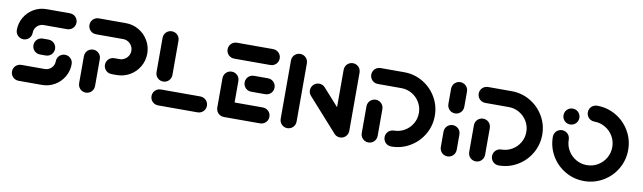

<svg xmlns="http://www.w3.org/2000/svg" viewBox="-36 -919 4424 1320"><g transform="rotate(10 2176.0 -259.0)"><path d="M389.3 -231.9Q404.4 -231.9 417.2 -224.4Q430 -217 437.4 -204.3Q444.8 -191.5 444.8 -176.3Q444.8 -128.5 421.1 -88Q397.4 -47.4 356.9 -23.7Q316.3 0 268.1 0H104.8Q89.6 0 76.9 -7.4Q64.1 -14.8 56.7 -27.6Q49.3 -40.4 49.3 -55.6Q49.3 -70.7 56.7 -83.5Q64.1 -96.3 76.9 -103.7Q89.6 -111.1 104.8 -111.1H268.1Q285.9 -111.1 300.9 -119.8Q315.9 -128.5 324.8 -143.5Q333.7 -158.5 333.7 -176.3Q333.7 -191.5 341.1 -204.3Q348.5 -217 361.3 -224.4Q374.1 -231.9 389.3 -231.9ZM314.4 -259.3Q314.4 -244.1 307 -231.3Q299.6 -218.5 286.9 -211.1Q274.1 -203.7 258.9 -203.7H218.5Q203.3 -203.7 190.6 -211.1Q177.8 -218.5 170.4 -231.3Q163 -244.1 163 -259.3Q163 -274.4 170.4 -287.2Q177.8 -300 190.6 -307.4Q203.3 -314.8 218.5 -314.8H258.9Q274.1 -314.8 286.9 -307.4Q299.6 -300 307 -287.2Q314.4 -274.4 314.4 -259.3ZM88.1 -286.7Q73 -286.7 60.2 -294.1Q47.4 -301.5 40 -314.3Q32.6 -327 32.6 -342.2Q32.6 -390 56.3 -430.6Q80 -471.1 120.6 -494.8Q161.1 -518.5 209.3 -518.5H372.6Q387.8 -518.5 400.6 -511.1Q413.3 -503.7 420.7 -490.9Q428.1 -478.1 428.1 -463Q428.1 -447.8 420.7 -435Q413.3 -422.2 400.6 -414.8Q387.8 -407.4 372.6 -407.4H209.3Q191.5 -407.4 176.5 -398.7Q161.5 -390 152.6 -375Q143.7 -360 143.7 -342.2Q143.7 -327 136.3 -314.3Q128.9 -301.5 116.1 -294.1Q103.3 -286.7 88.1 -286.7Z M573.7 0Q558.5 0 545.7 -7.4Q533 -14.8 525.6 -27.6Q518.1 -40.4 518.1 -55.6V-244.8Q518.1 -260 525.6 -272.8Q533 -285.6 545.7 -293Q558.5 -300.4 573.7 -300.4Q588.9 -300.4 601.7 -293Q614.4 -285.6 621.9 -272.8Q629.3 -260 629.3 -244.8V-55.6Q629.3 -40.4 621.9 -27.6Q614.4 -14.8 601.7 -7.4Q588.9 0 573.7 0ZM670.7 -211.9Q670.7 -227 678.1 -239.8Q685.6 -252.6 698.3 -260Q711.1 -267.4 726.3 -267.4H763Q782.2 -267.4 798.1 -276.9Q814.1 -286.3 823.5 -302.2Q833 -318.1 833 -337.4Q833 -356.3 823.5 -372.4Q814.1 -388.5 798.1 -398Q782.2 -407.4 763 -407.4H573.7Q558.5 -407.4 545.7 -414.8Q533 -422.2 525.6 -435Q518.1 -447.8 518.1 -463Q518.1 -478.1 525.6 -490.9Q533 -503.7 545.7 -511.1Q558.5 -518.5 573.7 -518.5H763Q812.2 -518.5 853.9 -494.1Q895.6 -469.6 919.8 -428.1Q944.1 -386.7 944.1 -337.4Q944.1 -288.1 919.8 -246.5Q895.6 -204.8 853.9 -180.6Q812.2 -156.3 763 -156.3H726.3Q711.1 -156.3 698.3 -163.7Q685.6 -171.1 678.1 -183.9Q670.7 -196.7 670.7 -211.9Z M1410.4 -55.6Q1410.4 -40.4 1403 -27.6Q1395.6 -14.8 1382.8 -7.4Q1370 0 1354.8 0H1078.9Q1063.7 0 1050.9 -7.4Q1038.1 -14.8 1030.7 -27.6Q1023.3 -40.4 1023.3 -55.6Q1023.3 -70.7 1030.7 -83.5Q1038.1 -96.3 1050.9 -103.7Q1063.7 -111.1 1078.9 -111.1H1354.8Q1370 -111.1 1382.8 -103.7Q1395.6 -96.3 1403 -83.5Q1410.4 -70.7 1410.4 -55.6ZM1084.4 -167.4Q1069.3 -167.4 1056.5 -174.8Q1043.7 -182.2 1036.3 -195Q1028.9 -207.8 1028.9 -223V-463Q1028.9 -478.1 1036.3 -490.9Q1043.7 -503.7 1056.5 -511.1Q1069.3 -518.5 1084.4 -518.5Q1099.6 -518.5 1112.4 -511.1Q1125.2 -503.7 1132.6 -490.9Q1140 -478.1 1140 -463V-223Q1140 -207.8 1132.6 -195Q1125.2 -182.2 1112.4 -174.8Q1099.6 -167.4 1084.4 -167.4Z M1482.6 -51.9V-261.1Q1482.6 -276.3 1490 -289.1Q1497.4 -301.9 1510.2 -309.3Q1523 -316.7 1538.1 -316.7Q1553.3 -316.7 1566.1 -309.3Q1578.9 -301.9 1586.3 -289.1Q1593.7 -276.3 1593.7 -261.1V-51.9ZM1846.7 -55.6Q1846.7 -40.4 1839.3 -27.6Q1831.9 -14.8 1819.1 -7.4Q1806.3 0 1791.1 0H1538.1Q1523 0 1510.2 -7.4Q1497.4 -14.8 1490 -27.6Q1482.6 -40.4 1482.6 -55.6Q1482.6 -70.7 1490 -83.5Q1497.4 -96.3 1510.2 -103.7Q1523 -111.1 1538.1 -111.1H1791.1Q1806.3 -111.1 1819.1 -103.7Q1831.9 -96.3 1839.3 -83.5Q1846.7 -70.7 1846.7 -55.6ZM1637.4 -259.3Q1637.4 -274.4 1644.8 -287.2Q1652.2 -300 1665 -307.4Q1677.8 -314.8 1693 -314.8H1791.1Q1806.3 -314.8 1819.1 -307.4Q1831.9 -300 1839.3 -287.2Q1846.7 -274.4 1846.7 -259.3Q1846.7 -244.1 1839.3 -231.3Q1831.9 -218.5 1819.1 -211.1Q1806.3 -203.7 1791.1 -203.7H1693Q1677.8 -203.7 1665 -211.1Q1652.2 -218.5 1644.8 -231.3Q1637.4 -244.1 1637.4 -259.3ZM1482.6 -463Q1482.6 -478.1 1490 -490.9Q1497.4 -503.7 1510.2 -511.1Q1523 -518.5 1538.1 -518.5H1791.1Q1806.3 -518.5 1819.1 -511.1Q1831.9 -503.7 1839.3 -490.9Q1846.7 -478.1 1846.7 -463Q1846.7 -447.8 1839.3 -435Q1831.9 -422.2 1819.1 -414.8Q1806.3 -407.4 1791.1 -407.4H1538.1Q1523 -407.4 1510.2 -414.8Q1497.4 -422.2 1490 -435Q1482.6 -447.8 1482.6 -463Z M1980.7 0Q1965.6 0 1952.8 -7.4Q1940 -14.8 1932.6 -27.6Q1925.2 -40.4 1925.2 -55.6V-463Q1925.2 -478.1 1932.6 -490.9Q1940 -503.7 1952.8 -511.1Q1965.6 -518.5 1980.7 -518.5Q1995.9 -518.5 2008.7 -511.1Q2021.5 -503.7 2028.9 -490.9Q2036.3 -478.1 2036.3 -463V-55.6Q2036.3 -40.4 2028.9 -27.6Q2021.5 -14.8 2008.7 -7.4Q1995.9 0 1980.7 0ZM2088.9 -284.1Q2088.9 -299.3 2096.3 -312Q2103.7 -324.8 2116.5 -332.2Q2129.3 -339.6 2144.4 -339.6Q2156.7 -339.6 2167.4 -334.8Q2178.1 -330 2185.9 -321.1L2394.4 -88.1L2311.5 -14.1L2103 -247Q2088.9 -263 2088.9 -284.1ZM2348.5 0Q2333.3 0 2320.6 -7.4Q2307.8 -14.8 2300.4 -27.6Q2293 -40.4 2293 -55.6V-463Q2293 -478.1 2300.4 -490.9Q2307.8 -503.7 2320.6 -511.1Q2333.3 -518.5 2348.5 -518.5Q2363.7 -518.5 2376.5 -511.1Q2389.3 -503.7 2396.7 -490.9Q2404.1 -478.1 2404.1 -463V-55.6Q2404.1 -40.4 2396.7 -27.6Q2389.3 -14.8 2376.5 -7.4Q2363.7 0 2348.5 0Z M2546.7 -298.5Q2561.9 -298.5 2574.6 -291.1Q2587.4 -283.7 2594.8 -270.9Q2602.2 -258.1 2602.2 -243V-55.6Q2602.2 -40.4 2594.8 -27.6Q2587.4 -14.8 2574.6 -7.4Q2561.9 0 2546.7 0Q2531.5 0 2518.7 -7.4Q2505.9 -14.8 2498.5 -27.6Q2491.1 -40.4 2491.1 -55.6V-243Q2491.1 -258.1 2498.5 -270.9Q2505.9 -283.7 2518.7 -291.1Q2531.5 -298.5 2546.7 -298.5ZM2650.4 -55.6Q2650.4 -70.7 2657.8 -83.5Q2665.2 -96.3 2678 -103.7Q2690.7 -111.1 2705.9 -111.1Q2745.9 -111.1 2780 -131.1Q2814.1 -151.1 2834.1 -185.2Q2854.1 -219.3 2854.1 -259.6Q2854.1 -299.6 2834.1 -333.5Q2814.1 -367.4 2780 -387.4Q2745.9 -407.4 2705.9 -407.4H2541.1Q2525.9 -407.4 2513.1 -414.8Q2500.4 -422.2 2493 -435Q2485.6 -447.8 2485.6 -463Q2485.6 -478.1 2493 -490.9Q2500.4 -503.7 2513.1 -511.1Q2525.9 -518.5 2541.1 -518.5H2705.9Q2776.3 -518.5 2835.7 -483.7Q2895.2 -448.9 2930.2 -389.4Q2965.2 -330 2965.2 -259.6Q2965.2 -188.9 2930.2 -129.3Q2895.2 -69.6 2835.7 -34.8Q2776.3 0 2705.9 0Q2690.7 0 2678 -7.4Q2665.2 -14.8 2657.8 -27.6Q2650.4 -40.4 2650.4 -55.6Z M3098.5 0Q3083.3 0 3070.6 -7.4Q3057.8 -14.8 3050.4 -27.6Q3043 -40.4 3043 -55.6V-163Q3043 -178.1 3050.4 -190.9Q3057.8 -203.7 3070.6 -211.1Q3083.3 -218.5 3098.5 -218.5Q3113.7 -218.5 3126.5 -211.1Q3139.3 -203.7 3146.7 -190.9Q3154.1 -178.1 3154.1 -163V-55.6Q3154.1 -40.4 3146.7 -27.6Q3139.3 -14.8 3126.5 -7.4Q3113.7 0 3098.5 0ZM3098.5 -300Q3083.3 -300 3070.6 -307.4Q3057.8 -314.8 3050.4 -327.6Q3043 -340.4 3043 -355.6V-463Q3043 -478.1 3050.4 -490.9Q3057.8 -503.7 3070.6 -511.1Q3083.3 -518.5 3098.5 -518.5Q3113.7 -518.5 3126.5 -511.1Q3139.3 -503.7 3146.7 -490.9Q3154.1 -478.1 3154.1 -463V-355.6Q3154.1 -340.4 3146.7 -327.6Q3139.3 -314.8 3126.5 -307.4Q3113.7 -300 3098.5 -300Z M3296.7 -298.5Q3311.9 -298.5 3324.6 -291.1Q3337.4 -283.7 3344.8 -270.9Q3352.2 -258.1 3352.2 -243V-55.6Q3352.2 -40.4 3344.8 -27.6Q3337.4 -14.8 3324.6 -7.4Q3311.9 0 3296.7 0Q3281.5 0 3268.7 -7.4Q3255.9 -14.8 3248.5 -27.6Q3241.1 -40.4 3241.1 -55.6V-243Q3241.1 -258.1 3248.5 -270.9Q3255.9 -283.7 3268.7 -291.1Q3281.5 -298.5 3296.7 -298.5ZM3400.4 -55.6Q3400.4 -70.7 3407.8 -83.5Q3415.2 -96.3 3428 -103.7Q3440.7 -111.1 3455.9 -111.1Q3495.9 -111.1 3530 -131.1Q3564.1 -151.1 3584.1 -185.2Q3604.1 -219.3 3604.1 -259.6Q3604.1 -299.6 3584.1 -333.5Q3564.1 -367.4 3530 -387.4Q3495.9 -407.4 3455.9 -407.4H3291.1Q3275.9 -407.4 3263.1 -414.8Q3250.4 -422.2 3243 -435Q3235.6 -447.8 3235.6 -463Q3235.6 -478.1 3243 -490.9Q3250.4 -503.7 3263.1 -511.1Q3275.9 -518.5 3291.1 -518.5H3455.9Q3526.3 -518.5 3585.7 -483.7Q3645.2 -448.9 3680.2 -389.4Q3715.2 -330 3715.2 -259.6Q3715.2 -188.9 3680.2 -129.3Q3645.2 -69.6 3585.7 -34.8Q3526.3 0 3455.9 0Q3440.7 0 3428 -7.4Q3415.2 -14.8 3407.8 -27.6Q3400.4 -40.4 3400.4 -55.6Z M3835.6 -418.1Q3835.6 -433.3 3843 -446.1Q3850.4 -458.9 3863.1 -466.3Q3875.9 -473.7 3891.1 -473.7Q3906.3 -473.7 3919.1 -466.3Q3931.9 -458.9 3939.3 -446.1Q3946.7 -433.3 3946.7 -418.1Q3946.7 -403 3939.3 -390.2Q3931.9 -377.4 3919.1 -370Q3906.3 -362.6 3891.1 -362.6Q3875.9 -362.6 3863.1 -370Q3850.4 -377.4 3843 -390.2Q3835.6 -403 3835.6 -418.1ZM3996.7 -466.7Q3996.7 -481.9 4004.1 -494.6Q4011.5 -507.4 4024.3 -514.8Q4037 -522.2 4052.2 -522.2Q4123.6 -522.2 4184.1 -486.9Q4244.6 -451.6 4279.9 -391.1Q4315.2 -330.6 4315.2 -259.3Q4315.2 -187.9 4279.9 -127.4Q4244.6 -66.9 4184.1 -31.6Q4123.6 3.7 4052.2 3.7Q3980.8 3.7 3920.4 -31.6Q3859.9 -66.9 3824.6 -127.4Q3789.3 -187.9 3789.3 -259.3Q3789.3 -274.4 3796.7 -287.2Q3804.1 -300 3816.9 -307.4Q3829.6 -314.8 3844.8 -314.8Q3860 -314.8 3872.8 -307.4Q3885.6 -300 3893 -287.2Q3900.4 -274.4 3900.4 -259.3Q3900.4 -217.9 3920.8 -183.1Q3941.2 -148.3 3976.1 -127.8Q4010.9 -107.4 4052.3 -107.4Q4093.7 -107.4 4128.5 -127.8Q4163.3 -148.3 4183.7 -183.1Q4204.1 -218 4204.1 -259.3Q4204.1 -300.7 4183.7 -335.5Q4163.2 -370.3 4128.4 -390.7Q4093.6 -411.1 4052.2 -411.1Q4037 -411.1 4024.3 -418.5Q4011.5 -425.9 4004.1 -438.7Q3996.7 -451.5 3996.7 -466.7Z"/></g></svg>

Font: 26F Galaxy Sans
Style: Regular
Weight: 400
Designer: C₂₉H₂₅N₃O₅
Version: Version 1.100;FEAKit 1.0